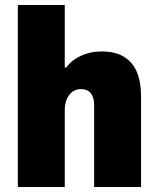

<svg xmlns="http://www.w3.org/2000/svg" viewBox="-20 -745 631 765"><path d="M51 0V-725H238V-476H244Q259 -497 281 -511Q303 -525 329.5 -532.5Q356 -540 384 -540Q440 -540 474.5 -518.5Q509 -497 525.5 -457.5Q542 -418 542 -362V0H355V-329Q355 -343 351.5 -354Q348 -365 342 -373Q336 -381 326 -385.5Q316 -390 303 -390Q282 -390 267.5 -378.5Q253 -367 245.5 -348.5Q238 -330 238 -307V0Z"/></svg>

Font: Archivo SemiCondensed Black
Style: Regular
Weight: 900
Width: 4
Designer: Hector Gatti
Foundry: Omnibus-Type
Version: Version 2.001